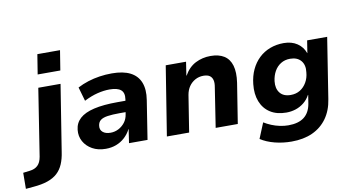

<svg xmlns="http://www.w3.org/2000/svg" viewBox="-192 -957 2507 1368"><g transform="rotate(-10 1061.0 -272.5)"><path d="M118 -595 141 -738H305L282 -595ZM-106 193 -105 77 -56 71Q-20 67 1.5 46.5Q23 26 30 -15L106 -501H267L191 -23Q184 27 168 64.5Q152 102 124.5 127.5Q97 153 54 168Q11 183 -51 188Z M505 11Q449 11 408 -12Q367 -35 346 -73Q325 -111 330 -157Q335 -206 370 -238Q405 -270 473 -286Q541 -302 644 -302H719L707 -222H645Q593 -222 558.5 -217Q524 -212 506.5 -198.5Q489 -185 486 -159Q482 -130 502 -113Q522 -96 558 -96Q589 -96 616 -110Q643 -124 662 -148.5Q681 -173 686 -207L703 -312Q710 -359 685 -380Q660 -401 603 -401Q562 -401 515.5 -389.5Q469 -378 418 -352L389 -453Q425 -472 466 -485Q507 -498 550.5 -504.5Q594 -511 639 -511Q721 -511 772 -485Q823 -459 843.5 -407.5Q864 -356 852 -281L808 0H674L689 -100H688Q670 -65 642.5 -40Q615 -15 580.5 -2Q546 11 505 11Z M948 0 1028 -501H1175L1160 -403H1162Q1194 -460 1244 -485.5Q1294 -511 1353 -511Q1413 -511 1451 -487Q1489 -463 1503.5 -414Q1518 -365 1507 -290L1461 0H1301L1345 -285Q1351 -317 1345.5 -338Q1340 -359 1324 -370Q1308 -381 1279 -381Q1246 -381 1219 -366Q1192 -351 1174.5 -325.5Q1157 -300 1151 -265L1109 0Z M1818 190Q1755 190 1696.5 175Q1638 160 1595 132L1641 20Q1665 35 1694 47Q1723 59 1754.5 65.5Q1786 72 1815 72Q1888 72 1929 40.5Q1970 9 1981 -54L1991 -117H1989Q1972 -85 1944.5 -63Q1917 -41 1884.5 -30.5Q1852 -20 1817 -20Q1748 -20 1701 -50Q1654 -80 1632.5 -134.5Q1611 -189 1619 -261Q1625 -318 1646.5 -364Q1668 -410 1702.5 -443Q1737 -476 1783 -493.5Q1829 -511 1882 -511Q1940 -511 1980 -484Q2020 -457 2036 -411L2037 -412L2051 -501H2196L2127 -62Q2115 18 2074.5 74.5Q2034 131 1969.5 160.5Q1905 190 1818 190ZM1869 -138Q1908 -138 1937 -156Q1966 -174 1984.5 -206Q2003 -238 2006 -278Q2013 -330 1986.5 -361.5Q1960 -393 1908 -393Q1870 -393 1841 -375Q1812 -357 1794.5 -326Q1777 -295 1772 -255Q1766 -202 1791.5 -170Q1817 -138 1869 -138Z"/></g></svg>

Font: Nunito Sans 8pt ExtraBold
Style: Italic
Weight: 800
Italic angle: -9°
Version: Version 3.101;gftools[0.9.27]